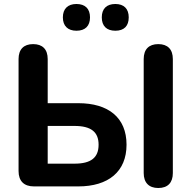

<svg xmlns="http://www.w3.org/2000/svg" viewBox="-20 -934 959 962"><path d="M150 0H372C523 0 614 -74 614 -209C614 -345 523 -417 372 -417H219V-638C219 -687 193 -713 146 -713C99 -713 73 -687 73 -638V-77C73 -27 100 0 150 0ZM353 -114H219V-303H353C436 -303 474 -273 474 -209C474 -144 436 -114 353 -114ZM773 8C821 8 846 -19 846 -67V-638C846 -687 820 -713 773 -713C726 -713 700 -687 700 -638V-67C700 -19 726 8 773 8ZM558 -780C602 -780 625 -804 625 -847C625 -890 601 -914 558 -914C514 -914 490 -890 490 -847C490 -804 514 -780 558 -780ZM363 -780C407 -780 431 -804 431 -847C431 -890 407 -914 363 -914C320 -914 295 -890 295 -847C295 -804 320 -780 363 -780Z"/></svg>

Font: SN Pro
Style: Bold
Weight: 700
Designer: Tobias Whetton
Foundry: Supernotes
Version: Version 1.003;Glyphs 3.3 (3324)